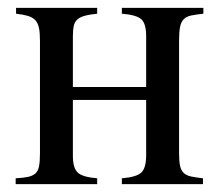

<svg xmlns="http://www.w3.org/2000/svg" viewBox="-20 -470 559 490"><path d="M499 -435Q480 -433 468 -430.5Q456 -428 449 -421Q442 -414 439.5 -401Q437 -388 437 -366V-79Q437 -59 439.5 -47Q442 -35 449 -28.5Q456 -22 468 -19.5Q480 -17 498 -15V0H291V-15Q328 -18 340.5 -29.5Q353 -41 353 -74V-215H166V-72Q166 -42 178 -30Q190 -18 228 -15V0H20V-15Q39 -16 51 -18.5Q63 -21 70 -27Q77 -33 79.5 -45Q82 -57 82 -79V-366Q82 -386 79.5 -398.5Q77 -411 70 -418.5Q63 -426 51 -429.5Q39 -433 21 -435V-450H228V-435Q208 -433 195.5 -429.5Q183 -426 176.5 -419.5Q170 -413 168 -403Q166 -393 166 -377V-248H353V-378Q353 -409 341 -420.5Q329 -432 291 -435V-450H499Z"/></svg>

Font: STIXGeneralUnicodeRegular
Style: Regular
Weight: 400
Designer: MicroPress Inc., with final additions and corrections provided by Coen Hoffman, Elsevier (retired)
Version: Version 1.1.0